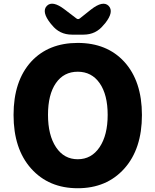

<svg xmlns="http://www.w3.org/2000/svg" viewBox="-20 -986 826 1020"><path d="M146 -659Q238 -758 393 -758Q548 -758 640 -658Q734 -555 734 -375Q734 -195 640.5 -90.5Q547 14 393 14Q239 14 145.5 -90.5Q52 -195 52 -375.5Q52 -556 146 -659ZM277.5 -204Q320 -140 393 -140Q466 -140 509 -204Q552 -268 552 -375.5Q552 -483 509.5 -544Q467 -605 393 -605Q319 -605 277 -544.5Q235 -484 235 -376Q235 -268 277.5 -204ZM362 -802Q296 -802 255 -854L249 -861Q199 -924 229 -955Q259 -985 323 -936L386 -888Q395 -881 404 -888L463 -935Q527 -985 557 -955Q587 -924 539 -863L531 -854Q490 -802 424 -802Z"/></svg>

Font: Resource Han Rounded TW Heavy
Style: Regular
Weight: 900
Designer: Cyano Hao (round all glyphs); Ryoko NISHIZUKA 西塚涼子 (kana, bopomofo & ideographs); Paul D. Hunt (Latin, Greek & Cyrillic)
Foundry: Cyano Hao
Version: 0.990